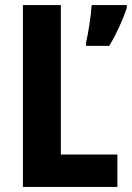

<svg xmlns="http://www.w3.org/2000/svg" viewBox="-20 -734 518 754"><path d="M70 0H441V-127H219V-714H70ZM478 -703V-714H340C338 -675 326 -600 318 -567V-554H409C437 -600 462 -655 478 -703Z"/></svg>

Font: Noto Sans Bengali Condensed
Style: Bold
Weight: 700
Width: 3
Designer: Joana Ranito - Universal Thirst; Jelle Bosma - Monotype Design Team
Foundry: Universal Thirst ehf.
Version: Version 3.000